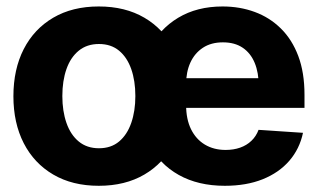

<svg xmlns="http://www.w3.org/2000/svg" viewBox="-20 -573 996 603"><path d="M290.2 10.5Q207.4 10.5 147.2 -24.8Q87 -60.1 54.5 -123.4Q22.1 -186.7 22.1 -270.7Q22.1 -355.3 54.5 -418.7Q87 -482.1 147.2 -517.4Q207.4 -552.7 290.2 -552.7Q373.2 -552.7 433.4 -517.4Q493.7 -482.1 526.2 -418.7Q558.8 -355.3 558.8 -270.7Q558.8 -186.7 526.2 -123.4Q493.7 -60.1 433.4 -24.8Q373.2 10.5 290.2 10.5ZM290.8 -107.4Q328.7 -107.4 354 -128.6Q379.3 -149.8 392.2 -187Q405.1 -224.1 405.1 -271.3Q405.1 -319.1 392.2 -356Q379.3 -392.8 354 -413.8Q328.7 -434.8 290.8 -434.8Q253 -434.8 227.3 -413.8Q201.6 -392.8 188.7 -356Q175.8 -319.1 175.8 -271.3Q175.8 -224.1 188.7 -187Q201.6 -149.8 227.3 -128.6Q253 -107.4 290.8 -107.4ZM686.1 10.5Q602.2 10.5 541.4 -23.6Q480.5 -57.7 447.9 -120.8Q415.4 -183.9 415.4 -270.3Q415.4 -354.6 447.9 -418.1Q480.4 -481.6 539.6 -517.2Q598.7 -552.7 678.9 -552.7Q733.1 -552.7 779.9 -535.5Q826.8 -518.3 861.9 -483.7Q897.1 -449.2 916.7 -397.3Q936.3 -345.3 936.3 -275.6V-234.2H475.6V-327.5H863.1L792.6 -303.1Q792.6 -344.9 779.9 -375.5Q767.2 -406.2 742.2 -423.1Q717.2 -440 680.1 -440Q643 -440 617.2 -423Q591.4 -406 577.9 -376.5Q564.5 -347.1 564.5 -309V-243Q564.5 -198.8 579.9 -167.3Q595.4 -135.7 623.4 -118.9Q651.5 -102.1 688.5 -102.1Q713.6 -102.1 734.1 -109.3Q754.7 -116.5 769.5 -130.7Q784.4 -144.8 792 -165.2L931.6 -155.9Q921 -105.5 888.6 -68Q856.2 -30.6 804.9 -10Q753.6 10.5 686.1 10.5Z"/></svg>

Font: Inter Tight
Style: Regular
Weight: 400
Designer: Rasmus Andersson
Foundry: rsms
Version: Version 3.002